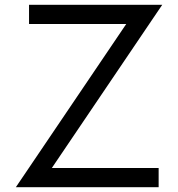

<svg xmlns="http://www.w3.org/2000/svg" viewBox="-20 -760 742 800"><path d="M141 -660H506L88 -42L46 20H81H121H601H641V-60H601H196L614 -678L656 -740H621H581H141H101V-660Z"/></svg>

Font: Nordica Advanced
Style: Regular
Weight: 300
Version: Version 1.07